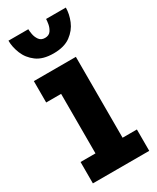

<svg xmlns="http://www.w3.org/2000/svg" viewBox="-183 -757 665 813"><g transform="rotate(-30 150.0 -351.0)"><path d="M17 0V-104.5H90V-395.5H17V-500H222.5V-104.5H292.5V0ZM149 -559.5Q97 -559.5 66.5 -582.2Q36 -605 22.8 -638Q9.5 -671 9.5 -702H106.5Q106.5 -694 109.2 -677.8Q112 -661.5 121.5 -648Q131 -634.5 150 -634.5Q169.5 -634.5 178.8 -648Q188 -661.5 190.8 -677.8Q193.5 -694 193.5 -702H290Q290 -671 276.5 -638Q263 -605 232 -582.2Q201 -559.5 149 -559.5Z"/></g></svg>

Font: Trispace Condensed SemiBold
Style: Regular
Weight: 600
Width: 3
Designer: Tyler Finck
Foundry: Etcetera Type Company
Version: Version 1.210; ttfautohint (v1.8.3)